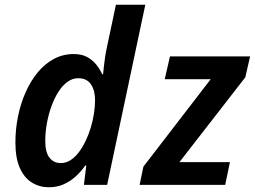

<svg xmlns="http://www.w3.org/2000/svg" viewBox="-20 -780 1075 810"><path d="M186 10Q147 10 115 -9.5Q83 -29 64 -70.5Q45 -112 45 -179Q45 -235 56 -289Q67 -343 88 -390.5Q109 -438 139 -474.5Q169 -511 207.5 -531.5Q246 -552 291 -552Q323 -552 345.5 -540.5Q368 -529 384 -510Q400 -491 411 -467H415Q416 -478 418 -497.5Q420 -517 423.5 -540Q427 -563 432 -585L469 -760H593L432 0H334L344 -82H340Q321 -55 298 -34.5Q275 -14 247.5 -2Q220 10 186 10ZM237 -92Q258 -92 277 -104Q296 -116 312 -137Q328 -158 341 -185Q354 -212 363 -242Q372 -272 376.5 -301.5Q381 -331 381 -358Q381 -399 363.5 -424.5Q346 -450 310 -450Q286 -450 265 -435Q244 -420 227 -393.5Q210 -367 197.5 -333Q185 -299 178 -261Q171 -223 171 -184Q171 -138 188.5 -115Q206 -92 237 -92ZM569 0 585 -77 869 -446H675L697 -542H1035L1015 -454L737 -96H950L930 0Z"/></svg>

Font: Noto Sans Display SemiBold
Style: Italic
Weight: 600
Italic angle: -12°
Designer: Monotype Design Team
Foundry: Monotype Imaging Inc.
Version: Version 2.003